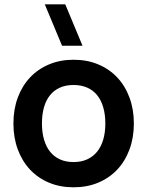

<svg xmlns="http://www.w3.org/2000/svg" viewBox="-20 -822 658 858"><path d="M257.3 -617.5 180.2 -802.5H271.7L348.8 -617.5ZM308.7 15Q369.4 15 419 -5.8Q468.5 -26.5 504 -64.2Q539.4 -101.9 558.8 -154.5Q578.2 -207 578.2 -270.2Q578.2 -333.1 558.8 -385.5Q539.5 -438 504.1 -475.7Q468.7 -513.4 419.1 -534.2Q369.6 -555 308.7 -555Q248.4 -555 198.9 -534.1Q149.3 -513.2 114.1 -475.7Q78.8 -438.2 59.4 -385.8Q40 -333.3 40 -270.2Q40 -207.2 59.3 -154.7Q78.7 -102.2 113.9 -64.4Q149.2 -26.6 198.7 -5.8Q248.2 15 308.7 15ZM308.7 -97.8Q274.9 -97.8 248.6 -109.5Q222.3 -121.2 204.3 -143.4Q186.3 -165.6 176.9 -197.7Q167.5 -229.8 167.5 -270.2Q167.5 -310.8 176.6 -342.7Q185.8 -374.7 203.7 -396.7Q221.6 -418.8 247.9 -430.5Q274.2 -442.2 308.7 -442.2Q342.9 -442.2 369.5 -430.5Q396 -418.9 414 -396.8Q431.9 -374.7 441.3 -342.6Q450.7 -310.6 450.7 -270.2Q450.7 -229.8 441.3 -198Q431.9 -166.2 413.8 -143.9Q395.7 -121.7 369.3 -109.8Q343 -97.8 308.7 -97.8Z"/></svg>

Font: Vela Sans GX ExtLt
Style: Regular
Weight: 200
Designer: Principal design: Mikhail Sharanda - project Manrope.
Design modification: Ravid Balaliev
Foundry: Mikhail Sharanda
Version: Version 1.001